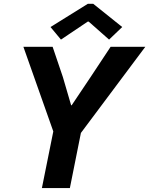

<svg xmlns="http://www.w3.org/2000/svg" viewBox="-20 -958 760 978"><path d="M251.5 -288.6 99.1 -719.7H248L300.3 -565.4L342.3 -421.9H345.2L441.4 -565.4L543.5 -719.7H720.2L392.1 -280.8L335.9 0H193.4ZM237.3 -820.3 427.2 -938.5H455.1L602.5 -820.3L535.6 -756.3L431.6 -848.1H427.2L290.5 -756.3Z"/></svg>

Font: Reddit Sans Chocolate
Style: Bold Italic
Weight: 700
Italic angle: -11.25°
Designer: Stephen Hutchings
Version: Version 1.013